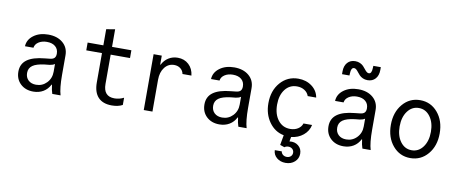

<svg xmlns="http://www.w3.org/2000/svg" viewBox="-84 -1187 4365 1828"><g transform="rotate(10 2098.5 -273.5)"><path d="M412.1 -384.8Q412.1 -428.2 382.3 -453.6Q352.5 -479 300.8 -479Q252.9 -479 220.2 -457.5Q187.5 -436 183.1 -401.9H101.1Q104 -466.3 160.4 -508.1Q216.8 -549.8 300.8 -549.8Q388.7 -549.8 442.4 -504.4Q496.1 -459 496.1 -383.8V-192.9Q496.1 -66.4 516.1 0H436Q423.8 -34.7 418 -85.9H414.1Q391.1 -40 349.4 -15.1Q307.6 9.8 252.9 9.8Q176.8 9.8 128.9 -35.6Q81.1 -81.1 81.1 -153.8Q81.1 -228 137 -269Q192.9 -310.1 307.1 -320.8L356.9 -326.2Q385.7 -329.1 398.9 -343Q412.1 -356.9 412.1 -384.8ZM412.1 -285.2Q394.5 -272.5 363.8 -268.1L315.9 -263.2Q236.8 -253.4 200.9 -227.8Q165 -202.1 165 -155.8Q165 -111.8 193.1 -85.4Q221.2 -59.1 268.1 -59.1Q328.6 -59.1 370.4 -102.5Q412.1 -146 412.1 -210Z M918.5 -181.2Q918.5 -61 1025.4 -61Q1072.3 -61 1115.7 -83V-13.2Q1073.7 9.8 1011.7 9.8Q924.8 9.8 879.6 -38.8Q834.5 -87.4 834.5 -181.2V-464.8H682.6V-540H834.5V-695.8L918.5 -710V-540H1105.5V-464.8H918.5Z M1404.3 0H1320.3V-540H1399.4V-453.1H1403.3Q1425.8 -497.6 1465.1 -522.2Q1504.4 -546.9 1554.2 -546.9Q1617.7 -546.9 1660.4 -507.3Q1703.1 -467.8 1710.4 -401.9H1624Q1617.7 -434.6 1592.5 -453.9Q1567.4 -473.1 1532.2 -473.1Q1475.6 -473.1 1439.9 -427Q1404.3 -380.9 1404.3 -307.1Z M2210.9 -384.8Q2210.9 -428.2 2181.2 -453.6Q2151.4 -479 2099.6 -479Q2051.8 -479 2019 -457.5Q1986.3 -436 1981.9 -401.9H1899.9Q1902.8 -466.3 1959.2 -508.1Q2015.6 -549.8 2099.6 -549.8Q2187.5 -549.8 2241.2 -504.4Q2294.9 -459 2294.9 -383.8V-192.9Q2294.9 -66.4 2314.9 0H2234.9Q2222.7 -34.7 2216.8 -85.9H2212.9Q2189.9 -40 2148.2 -15.1Q2106.4 9.8 2051.8 9.8Q1975.6 9.8 1927.7 -35.6Q1879.9 -81.1 1879.9 -153.8Q1879.9 -228 1935.8 -269Q1991.7 -310.1 2106 -320.8L2155.8 -326.2Q2184.6 -329.1 2197.8 -343Q2210.9 -356.9 2210.9 -384.8ZM2210.9 -285.2Q2193.4 -272.5 2162.6 -268.1L2114.7 -263.2Q2035.6 -253.4 1999.8 -227.8Q1963.9 -202.1 1963.9 -155.8Q1963.9 -111.8 1991.9 -85.4Q2020 -59.1 2066.9 -59.1Q2127.4 -59.1 2169.2 -102.5Q2210.9 -146 2210.9 -210Z M2682.6 159.2Q2685.5 178.7 2700.9 190.9Q2716.3 203.1 2738.3 203.1Q2761.2 203.1 2776.4 189.2Q2791.5 175.3 2791.5 153.8Q2791.5 131.8 2776.1 117.9Q2760.7 104 2737.3 104Q2715.8 104 2700.2 116.2L2657.2 101.1L2674.3 4.9Q2586.9 -12.2 2532.2 -88.6Q2477.5 -165 2477.5 -271Q2477.5 -392.6 2545.9 -471.2Q2614.3 -549.8 2719.2 -549.8Q2795.4 -549.8 2850.3 -508.8Q2905.3 -467.8 2916.5 -401.9H2834.5Q2823.2 -435.5 2792.2 -455.3Q2761.2 -475.1 2719.2 -475.1Q2647.5 -475.1 2604.5 -418.9Q2561.5 -362.8 2561.5 -272Q2561.5 -179.2 2606 -122.1Q2650.4 -64.9 2723.6 -64.9Q2766.6 -64.9 2798.1 -84.7Q2829.6 -104.5 2840.3 -138.2H2923.3Q2911.1 -78.1 2862.5 -38.1Q2814 2 2746.6 8.8L2738.3 53.2Q2789.1 46.4 2824.2 74.7Q2859.4 103 2859.4 150.9Q2859.4 198.2 2824.5 229.7Q2789.6 261.2 2736.3 261.2Q2685.5 261.2 2651.1 232.4Q2616.7 203.6 2615.2 159.2Z M3410.2 -384.8Q3410.2 -428.2 3380.4 -453.6Q3350.6 -479 3298.8 -479Q3251 -479 3218.3 -457.5Q3185.5 -436 3181.2 -401.9H3099.1Q3102.1 -466.3 3158.4 -508.1Q3214.8 -549.8 3298.8 -549.8Q3386.7 -549.8 3440.4 -504.4Q3494.1 -459 3494.1 -383.8V-192.9Q3494.1 -66.4 3514.2 0H3434.1Q3421.9 -34.7 3416 -85.9H3412.1Q3389.2 -40 3347.4 -15.1Q3305.7 9.8 3251 9.8Q3174.8 9.8 3127 -35.6Q3079.1 -81.1 3079.1 -153.8Q3079.1 -228 3135 -269Q3190.9 -310.1 3305.2 -320.8L3355 -326.2Q3383.8 -329.1 3397 -343Q3410.2 -356.9 3410.2 -384.8ZM3410.2 -285.2Q3392.6 -272.5 3361.8 -268.1L3314 -263.2Q3234.9 -253.4 3199 -227.8Q3163.1 -202.1 3163.1 -155.8Q3163.1 -111.8 3191.2 -85.4Q3219.2 -59.1 3266.1 -59.1Q3326.7 -59.1 3368.4 -102.5Q3410.2 -146 3410.2 -210ZM3120.1 -664.1V-690.9Q3120.1 -744.6 3148.2 -776.4Q3176.3 -808.1 3224.1 -808.1Q3249.5 -808.1 3270 -798.6Q3290.5 -789.1 3303 -775.9Q3315.4 -762.7 3325.7 -749.3Q3335.9 -735.8 3346.7 -726.3Q3357.4 -716.8 3369.1 -716.8Q3397.5 -716.8 3398.9 -772.9L3399.9 -793.9H3472.2V-767.1Q3472.2 -713.4 3444.1 -681.6Q3416 -649.9 3368.2 -649.9Q3342.8 -649.9 3322.3 -659.4Q3301.8 -668.9 3289.3 -682.1Q3276.9 -695.3 3266.8 -708.7Q3256.8 -722.2 3246.1 -731.7Q3235.4 -741.2 3224.1 -741.2Q3194.3 -741.2 3192.9 -685.1L3191.9 -664.1Z M4066.9 -69.1Q4000 9.8 3897.5 9.8Q3794.9 9.8 3728.3 -69.1Q3661.6 -147.9 3661.6 -270Q3661.6 -392.1 3728.3 -470.9Q3794.9 -549.8 3897.5 -549.8Q4000 -549.8 4066.9 -470.9Q4133.8 -392.1 4133.8 -270Q4133.8 -147.9 4066.9 -69.1ZM3897.5 -65.9Q3964.4 -65.9 4006.6 -123Q4048.8 -180.2 4048.8 -270Q4048.8 -359.9 4006.6 -417Q3964.4 -474.1 3897.5 -474.1Q3831.1 -474.1 3788.8 -417.2Q3746.6 -360.4 3746.6 -270Q3746.6 -179.7 3788.8 -122.8Q3831.1 -65.9 3897.5 -65.9Z"/></g></svg>

Font: CommitMono
Style: Regular
Weight: 400
Monospace: yes
Designer: Eigil Nikolajsen
Foundry: Eigil Nikolajsen
Version: Version 1.143